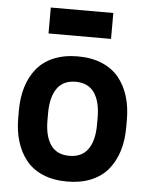

<svg xmlns="http://www.w3.org/2000/svg" viewBox="-54 -792 661 850"><g transform="rotate(5 276.5 -367.5)"><path d="M36.1 -249V-280.8Q36.1 -338.9 50.5 -386Q64.9 -433.1 93.5 -468.5Q122.1 -503.9 168.5 -523.4Q214.8 -543 275.9 -543Q336.9 -543 383.3 -523.4Q429.7 -503.9 458.5 -468.5Q487.3 -433.1 501.7 -386Q516.1 -338.9 516.1 -280.8V-249Q516.1 -191.4 501.7 -144.3Q487.3 -97.2 458.5 -61.5Q429.7 -25.9 383.1 -6.3Q336.4 13.2 275.9 13.2Q215.3 13.2 168.7 -6.3Q122.1 -25.9 93.5 -61.5Q64.9 -97.2 50.5 -144.3Q36.1 -191.4 36.1 -249ZM386.2 -249V-280.8Q386.2 -351.6 358.9 -390.9Q331.5 -430.2 275.9 -430.2Q220.2 -430.2 193.1 -391.1Q166 -352.1 166 -280.8V-249Q166 -178.7 193.1 -139.9Q220.2 -101.1 275.9 -101.1Q331.5 -101.1 358.9 -139.9Q386.2 -178.7 386.2 -249ZM137.2 -632.8V-748H415V-632.8Z"/></g></svg>

Font: Cooper Hewitt
Style: Semibold
Weight: 709
Designer: Village Type and Design LLC
Foundry: Cooper Hewitt Smithsonian Design Museum
Version: 1.000